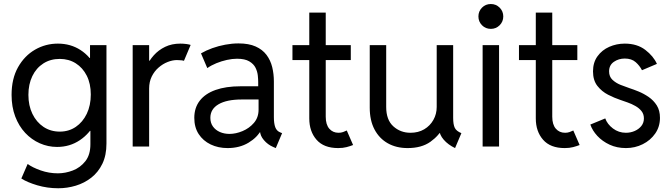

<svg xmlns="http://www.w3.org/2000/svg" viewBox="-20 -748 3432 980"><path d="M277.3 212.9Q221.7 212.9 170.4 197.8Q119.1 182.6 88.9 163.1L121.1 88.9Q145.5 106.9 187.7 121.8Q230 136.7 275.4 136.7Q313.5 136.7 351.8 122.1Q390.1 107.4 415.8 74.7Q441.4 42 441.4 -11.7V-80.1H426.8L445.3 -126V-404.3L420.9 -452.1H439.5V-517.6H523.4V-15.6Q523.4 44.9 502.4 88.1Q481.4 131.3 446 158.9Q410.6 186.5 366.9 199.7Q323.2 212.9 277.3 212.9ZM271.5 2Q225.1 2 183.1 -16.6Q141.1 -35.2 108.6 -69.8Q76.2 -104.5 57.6 -153.6Q39.1 -202.6 39.1 -263.7Q39.1 -346.2 72 -404.8Q105 -463.4 158.7 -494.4Q212.4 -525.4 275.4 -525.4Q340.3 -525.4 390.9 -492.7Q441.4 -460 470.2 -401.4Q499 -342.8 499 -265.6Q499 -188 469.2 -127.7Q439.5 -67.4 387.9 -32.7Q336.4 2 271.5 2ZM285.2 -76.2Q331.1 -76.2 366.7 -100.3Q402.3 -124.5 422.9 -167.2Q443.4 -210 443.4 -265.6Q443.4 -320.8 422.9 -361.6Q402.3 -402.3 366.7 -424.8Q331.1 -447.3 285.2 -447.3Q237.3 -447.3 201.2 -424.1Q165 -400.9 145 -359.4Q125 -317.9 125 -263.7Q125 -209 145.5 -166.7Q166 -124.5 202.1 -100.3Q238.3 -76.2 285.2 -76.2Z M657.2 0V-517.6H741.2V-438.5H754.9L726.6 -406.2Q740.7 -438.5 764.9 -465.6Q789.1 -492.7 823 -509Q856.9 -525.4 900.4 -525.4Q917.5 -525.4 932.4 -523.2Q947.3 -521 953.1 -518.6L918.9 -437.5Q916 -439 905.8 -440.2Q895.5 -441.4 882.8 -441.4Q860.4 -441.4 835.7 -431.6Q811 -421.9 789.6 -403.3Q768.1 -384.8 754.6 -357.7Q741.2 -330.6 741.2 -295.9V0Z M1141.6 7.8Q1093.8 7.8 1055.2 -10.7Q1016.6 -29.3 994.1 -63.7Q971.7 -98.1 971.7 -146.5Q971.7 -197.8 999.5 -233.9Q1027.3 -270 1080.1 -288.8Q1132.8 -307.6 1208 -307.6H1315.4V-240.2H1213.9Q1137.2 -240.2 1095.5 -215.8Q1053.7 -191.4 1053.7 -146.5Q1053.7 -120.6 1066.9 -102.3Q1080.1 -84 1102.3 -74.2Q1124.5 -64.5 1151.4 -64.5Q1183.6 -64.5 1218 -78.9Q1252.4 -93.3 1276.1 -120.8Q1299.8 -148.4 1299.8 -188.5V-242.2L1297.9 -272.5V-330.1Q1297.9 -342.8 1295.9 -362.5Q1293.9 -382.3 1284.4 -401.9Q1274.9 -421.4 1252.4 -434.8Q1230 -448.2 1189.5 -448.2Q1165.5 -448.2 1137.9 -442.1Q1110.4 -436 1084.2 -425.3Q1058.1 -414.6 1038.1 -400.4L1005.9 -475.6Q1031.7 -490.7 1063.7 -502.2Q1095.7 -513.7 1130.1 -520Q1164.6 -526.4 1197.3 -526.4Q1250 -526.4 1284.9 -510.7Q1319.8 -495.1 1340.3 -467.8Q1360.8 -440.4 1369.4 -405.5Q1377.9 -370.6 1377.9 -332V-150.4Q1377.9 -117.7 1385 -98.6Q1392.1 -79.6 1410.2 -72.3L1419.9 -68.4L1387.7 7.8L1374 2Q1346.7 -9.8 1327.1 -32.7Q1307.6 -55.7 1307.6 -78.1L1324.2 -72.3H1292L1313.5 -85.9Q1294.4 -47.4 1248.8 -19.8Q1203.1 7.8 1141.6 7.8Z M1706.1 7.8Q1632.8 7.8 1595.7 -34.7Q1558.6 -77.1 1558.6 -143.6V-683.6H1642.6V-152.3Q1642.6 -112.3 1660.6 -91.3Q1678.7 -70.3 1708 -70.3Q1720.7 -70.3 1731 -74Q1741.2 -77.6 1750 -82L1782.2 -7.8Q1767.6 -2 1749 2.9Q1730.5 7.8 1706.1 7.8ZM1472.7 -441.4V-517.6H1770.5V-441.4Z M2060.5 7.8Q2002.9 7.8 1959.5 -16.6Q1916 -41 1891.6 -87.2Q1867.2 -133.3 1867.2 -198.2V-517.6H1951.2V-202.1Q1951.2 -136.2 1987.5 -103.3Q2023.9 -70.3 2075.2 -70.3Q2115.2 -70.3 2145.3 -88.1Q2175.3 -106 2192.1 -136Q2209 -166 2209 -202.1V-517.6H2293V-146.5Q2293 -112.3 2301.3 -95.5Q2309.6 -78.6 2335 -68.4L2302.7 7.8Q2267.1 -9.3 2244.9 -34.9Q2222.7 -60.5 2222.7 -85.9L2262.7 -68.4H2197.3L2241.2 -97.7Q2221.7 -56.2 2176.8 -24.2Q2131.8 7.8 2060.5 7.8Z M2443.4 0V-517.6H2527.3V0ZM2485.4 -600.6Q2458.5 -600.6 2440.2 -619.1Q2421.9 -637.7 2421.9 -664.1Q2421.9 -690.4 2440.2 -709Q2458.5 -727.5 2485.4 -727.5Q2511.7 -727.5 2530.3 -709Q2548.8 -690.4 2548.8 -664.1Q2548.8 -637.7 2530.3 -619.1Q2511.7 -600.6 2485.4 -600.6Z M2862.3 7.8Q2789.1 7.8 2752 -34.7Q2714.8 -77.1 2714.8 -143.6V-683.6H2798.8V-152.3Q2798.8 -112.3 2816.9 -91.3Q2835 -70.3 2864.3 -70.3Q2877 -70.3 2887.2 -74Q2897.5 -77.6 2906.2 -82L2938.5 -7.8Q2923.8 -2 2905.3 2.9Q2886.7 7.8 2862.3 7.8ZM2628.9 -441.4V-517.6H2926.8V-441.4Z M3174.8 7.8Q3128.9 7.8 3091.6 -9.5Q3054.2 -26.9 3028.8 -54.4Q3003.4 -82 2993.2 -112.3L3069.3 -143.6Q3079.6 -114.3 3108.6 -92.3Q3137.7 -70.3 3174.8 -70.3Q3198.2 -70.3 3219.2 -79.3Q3240.2 -88.4 3253.4 -104.7Q3266.6 -121.1 3266.6 -143.6Q3266.6 -165.5 3254.4 -180.9Q3242.2 -196.3 3223.1 -207Q3204.1 -217.8 3183.3 -225.1Q3162.6 -232.4 3145.5 -238.3Q3116.2 -248 3084 -264.4Q3051.8 -280.8 3029.3 -309.3Q3006.8 -337.9 3006.8 -383.8Q3006.8 -429.2 3029.8 -460.9Q3052.7 -492.7 3089.8 -509Q3127 -525.4 3168.9 -525.4Q3231.9 -525.4 3273.7 -493.4Q3315.4 -461.4 3333 -421.9L3256.8 -389.6Q3245.1 -412.6 3224.4 -430.9Q3203.6 -449.2 3168.9 -449.2Q3137.7 -449.2 3113.3 -432.4Q3088.9 -415.5 3088.9 -383.8Q3088.9 -356.9 3106 -340.8Q3123 -324.7 3147.2 -314.9Q3171.4 -305.2 3193.4 -297.9Q3213.4 -291.5 3239.7 -280.8Q3266.1 -270 3291 -252.9Q3315.9 -235.8 3332.3 -210Q3348.6 -184.1 3348.6 -146.5Q3348.6 -101.6 3324.5 -66.7Q3300.3 -31.7 3260.7 -12Q3221.2 7.8 3174.8 7.8Z"/></svg>

Font: Reddit Sans
Style: Regular
Weight: 400
Designer: Stephen Hutchings
Foundry: Reddit
Version: Version 1.014